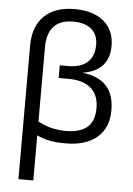

<svg xmlns="http://www.w3.org/2000/svg" viewBox="-59 -673 666 960"><g transform="rotate(5 274.5 -193.0)"><path d="M276.4 -629.4Q370.1 -629.4 423.1 -585Q476.1 -540.5 476.1 -462.4Q476.1 -337.4 344.2 -315.9V-315.4Q503.4 -297.9 503.4 -141.6Q503.4 -52.7 447 -4.6Q390.6 43.5 289.1 43.5Q242.7 43.5 208.7 36.9Q174.8 30.3 145 15.6V242.2H70.3V-428.7Q70.3 -524.4 124.3 -576.9Q178.2 -629.4 276.4 -629.4ZM275.4 -566.4Q210 -566.4 177.5 -531Q145 -495.6 145 -426.3V-53.7Q182.6 -33.7 216.3 -26.1Q250 -18.6 286.1 -18.6Q356.9 -18.6 392.6 -49.6Q428.2 -80.6 428.2 -146Q428.2 -210.9 388.9 -245.1Q349.6 -279.3 276.4 -279.3H226.6V-342.8H267.6Q332 -342.8 365.5 -373Q398.9 -403.3 398.9 -460.4Q398.9 -511.2 366.7 -538.8Q334.5 -566.4 275.4 -566.4Z"/></g></svg>

Font: XL-Viking
Style: Regular
Weight: 400
Foundry: Ascender Corporation
Version: Version 1.10 March 23, 2015